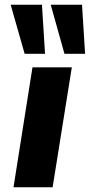

<svg xmlns="http://www.w3.org/2000/svg" viewBox="-20 -790 379 810"><path d="M37 0 117 -506H283L202 0ZM252 -563 194 -770H326L339 -563ZM84 -563 25 -770H157L170 -563Z"/></svg>

Font: Nunito Sans 6pt ExtraBold
Style: Italic
Weight: 800
Italic angle: -9°
Version: Version 3.101;gftools[0.9.27]